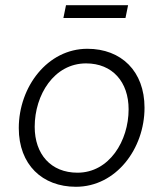

<svg xmlns="http://www.w3.org/2000/svg" viewBox="-20 -712 628 736"><path d="M271 4C425 4 534 -142 534 -299C534 -439 445 -525 315 -525C162 -525 52 -379 52 -221C52 -81 142 4 271 4ZM277 -50C175 -50 113 -121 113 -226C113 -348 187 -469 310 -469C411 -469 473 -398 473 -293C473 -172 399 -50 277 -50ZM223 -643H461L471 -692H233Z"/></svg>

Font: Fixel Text 20240404 Light
Style: Italic
Weight: 300
Width: 4
Italic angle: -10°
Designer: AlfaBravo + MacPaw
Foundry: Kyrylo Tkachov, Marchela Mozhyna, Serhii Makarenko, Maria Weinstein, Zakhar Kryvoshyya
Version: Version 1.211;Glyphs 3.2 (3225)